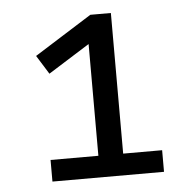

<svg xmlns="http://www.w3.org/2000/svg" viewBox="-41 -746 542 540"><g transform="rotate(-5 230.0 -476.0)"><path d="M86 -247V-308H221V-642L252 -643L104 -550L71 -603L233 -705H291V-308H401V-247Z"/></g></svg>

Font: Nunito Sans 8pt
Style: Regular
Weight: 400
Version: Version 3.101;gftools[0.9.27]